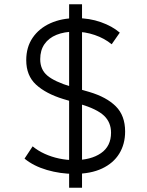

<svg xmlns="http://www.w3.org/2000/svg" viewBox="-20 -800 688 900"><path d="M328 15Q263 15 200.2 -3.2Q137.5 -21.5 95 -56.5L133 -114Q158.5 -93 190 -78.8Q221.5 -64.5 256.8 -57Q292 -49.5 328 -49.5Q406 -49.5 453.2 -82Q500.5 -114.5 500.5 -178Q500.5 -226.5 467.5 -257.8Q434.5 -289 354 -313L276 -336Q195 -361 149 -403.2Q103 -445.5 103 -518Q103 -579 133 -623Q163 -667 216 -691Q269 -715 338 -715Q399.5 -715 452.8 -696.2Q506 -677.5 541.5 -647L503.5 -592.5Q469.5 -620.5 424 -636Q378.5 -651.5 329.5 -651.5Q281.5 -651.5 245 -636.8Q208.5 -622 188.5 -593.2Q168.5 -564.5 168.5 -522.5Q168.5 -474 201.8 -445.8Q235 -417.5 313.5 -393.5L398.5 -369Q479.5 -345 523 -301.5Q566.5 -258 566.5 -183.5Q566.5 -124.5 539 -79.8Q511.5 -35 458.2 -10Q405 15 328 15ZM304 80V-780H364.5V80Z"/></svg>

Font: Geologica Roman ExtraLight
Style: Regular
Weight: 250
Designer: Sindre Bremnes, Frode Helland
Foundry: Monokrom Skriftforlag AS
Version: Version 1.010;gftools[0.9.28]